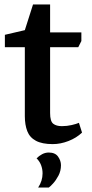

<svg xmlns="http://www.w3.org/2000/svg" viewBox="-20 -643 414 866"><path d="M218 7Q170 7 142 -8Q114 -23 103 -51.5Q92 -80 92 -119V-430H2V-486L92 -507L129 -623H206V-497H347V-458L333 -430H206V-133Q206 -96 220 -85Q234 -74 259 -74Q282 -74 303.5 -79Q325 -84 336 -89L350 -45Q325 -21 289 -7Q253 7 218 7ZM152 203Q172 173 172 139Q172 120 165.5 102.5Q159 85 145 71Q156 60 170 52.5Q184 45 200 45Q229 45 242 63.5Q255 82 255 102Q255 128 243.5 149.5Q232 171 219 185Q206 199 200 203Z"/></svg>

Font: Faustina SemiBold
Style: Regular
Weight: 600
Designer: Alfonso Garcia
Foundry: http://www.omnibus-type.com
Version: Version 1.200